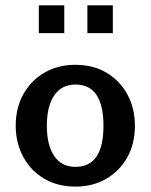

<svg xmlns="http://www.w3.org/2000/svg" viewBox="-20 -690 567 722"><path d="M369.1 -216.8Q369.1 -62.5 263.7 -62.5Q211.9 -62.5 184.1 -103Q156.2 -143.6 156.2 -216.8Q156.2 -291 184.1 -331.5Q211.9 -372.1 263.7 -372.1Q369.1 -372.1 369.1 -216.8ZM487.3 -216.8Q487.3 -281.2 460 -333Q432.6 -384.8 382.3 -415.5Q332 -446.3 263.7 -446.3Q198.2 -446.3 147.5 -417Q96.7 -387.7 67.9 -335.9Q39.1 -284.2 39.1 -216.8Q39.1 -153.3 66.9 -101.1Q94.7 -48.8 145.5 -18.6Q196.3 11.7 263.7 11.7Q329.1 11.7 379.4 -17.6Q429.7 -46.9 458.5 -98.1Q487.3 -149.4 487.3 -216.8ZM308.6 -565.4V-669.9H404.3V-565.4ZM126 -565.4V-669.9H221.7V-565.4Z"/></svg>

Font: Namkio Khamti Book
Style: Bold
Weight: 800
Designer: Debbi Hosken
Foundry: SIL International
Version: Version 3.917